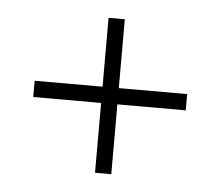

<svg xmlns="http://www.w3.org/2000/svg" viewBox="-35 -549 458 400"><g transform="rotate(5 194.0 -349.0)"><path d="M211 -333V-187H177V-333H35V-367H177V-511H211V-367H354V-333Z"/></g></svg>

Font: Bebas Neue Book
Style: Regular
Weight: 300
Designer: Ryoichi Tsunekawa
Foundry: Ryoichi Tsunekawa
Version: Version 1.003;PS 001.003;hotconv 1.0.88;makeotf.lib2.5.64775